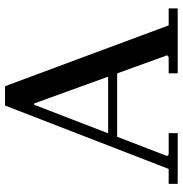

<svg xmlns="http://www.w3.org/2000/svg" viewBox="-2 -708 710 745"><g transform="rotate(-90 352.5 -335.0)"><path d="M12 0V-35H70L316 -670H391L627 -35H693V0H441V-35H504L511 -41L324 -557H319L120 -41L126 -35H209V0ZM173 -235V-270H478V-235Z"/></g></svg>

Font: Brygada 1918 Medium
Style: Regular
Weight: 500
Designer: Mateusz Machalski | Borys Kosmynka | Przemek Hoffer
Foundry: NIEPODLEGLA 2018
Version: Version 3.006